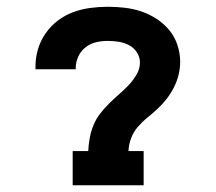

<svg xmlns="http://www.w3.org/2000/svg" viewBox="-20 -548 640 568"><path d="M195 0V-101H241Q242 -121 245.5 -140Q249 -159 256.5 -177.5Q264 -196 276 -211.5Q288 -227 302 -241Q316 -255 331 -268Q346 -281 359.5 -295Q373 -309 383.5 -326.5Q394 -344 394 -363Q394 -379 385 -393Q376 -407 361.5 -414.5Q347 -422 331 -424.5Q315 -427 299 -427Q281 -427 264 -423Q247 -419 233 -408Q219 -397 211.5 -380.5Q204 -364 204 -347V-343H85V-352Q85 -378 92.5 -403Q100 -428 115 -449.5Q130 -471 151 -487Q172 -503 196.5 -512Q221 -521 247 -524.5Q273 -528 299 -528Q324 -528 349.5 -525Q375 -522 398.5 -514Q422 -506 443.5 -492Q465 -478 481 -458.5Q497 -439 505 -414.5Q513 -390 513 -365Q513 -345 508 -325.5Q503 -306 494 -288.5Q485 -271 473 -255.5Q461 -240 446.5 -226.5Q432 -213 416.5 -200.5Q401 -188 388 -173Q375 -158 368 -139.5Q361 -121 360 -101H405V0Z"/></svg>

Font: Iosevka Plex Etoile
Style: Bold
Weight: 700
Designer: Belleve Invis
Foundry: Belleve Invis
Version: Version 25.1.1; ttfautohint (v1.8.4)